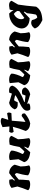

<svg xmlns="http://www.w3.org/2000/svg" viewBox="1965 -2791 1150 5120"><g transform="rotate(-90 2540.0 -231.0)"><path d="M709 -414 661 -256Q661 -133 690 -31Q658 7 571 -1Q484 -9 425 -58Q429 -125 448.5 -214.5Q468 -304 486 -359Q475 -395 449 -411Q391 -378 310 -305Q311 -203 293 -31Q241 7 146 -4Q51 -15 27 -57Q87 -200 127 -341L89 -499Q182 -577 306 -557Q321 -512 321 -473L284 -428L296 -408Q384 -494 485 -562Q574 -557 631 -513Q688 -469 709 -414Z M854 -313 831 -546Q894 -571 974 -558Q1054 -545 1086 -498Q1086 -447 1057.5 -359Q1029 -271 993 -207Q1001 -174 1064 -156Q1152 -243 1181 -285Q1211 -463 1243 -549Q1348 -567 1403 -556Q1458 -545 1478 -499L1386 -326Q1389 -194 1416 -31Q1386 7 1297 -1Q1208 -9 1148 -58L1191 -149L1179 -159Q1160 -134 1042 0Q806 -26 776 -162Z M1884 -492H1881Q1877 -409 1863.5 -278.5Q1850 -148 1848 -127Q1930 -165 2008 -229Q2051 -226 2065 -207.5Q2079 -189 2075 -141Q1939 -27 1808 0Q1648 -13 1608 -122Q1677 -293 1719 -464L1586 -442Q1560 -470 1559.5 -496Q1559 -522 1584 -560L1728 -554L1710 -739Q1793 -783 1860 -786Q1927 -789 1958 -753L1904 -585L2079 -617Q2119 -578 2081 -502Z M2358 -563 2604 -488 2632 -562Q2797 -580 2816 -477Q2801 -424 2754 -373.5Q2707 -323 2641 -282Q2522 -211 2380 -159L2377 -147Q2433 -137 2552 -125Q2553 -127 2586 -211Q2666 -231 2712.5 -209Q2759 -187 2770 -131Q2721 -34 2588 0Q2425 -44 2339 -80L2331 -77L2344 -32Q2302 9 2182 0Q2144 -36 2149 -94Q2151 -142 2201 -187Q2251 -232 2313 -261Q2508 -352 2556 -393L2555 -404Q2503 -417 2428 -432Q2397 -401 2374 -335Q2287 -327 2243 -346Q2199 -365 2184 -416Q2239 -538 2358 -563Z M2906 -313 2883 -546Q2946 -571 3026 -558Q3106 -545 3138 -498Q3138 -447 3109.5 -359Q3081 -271 3045 -207Q3053 -174 3116 -156Q3204 -243 3233 -285Q3263 -463 3295 -549Q3400 -567 3455 -556Q3510 -545 3530 -499L3438 -326Q3441 -194 3468 -31Q3438 7 3349 -1Q3260 -9 3200 -58L3243 -149L3231 -159Q3212 -134 3094 0Q2858 -26 2828 -162Z M4261 -414 4213 -256Q4213 -133 4242 -31Q4210 7 4123 -1Q4036 -9 3977 -58Q3981 -125 4000.5 -214.5Q4020 -304 4038 -359Q4027 -395 4001 -411Q3943 -378 3862 -305Q3863 -203 3845 -31Q3793 7 3698 -4Q3603 -15 3579 -57Q3639 -200 3679 -341L3641 -499Q3734 -577 3858 -557Q3873 -512 3873 -473L3836 -428L3848 -408Q3936 -494 4037 -562Q4126 -557 4183 -513Q4240 -469 4261 -414Z M4791 -154 4775 -170Q4642 -45 4612 -15Q4474 -21 4406.5 -82.5Q4339 -144 4341 -235Q4343 -290 4371.5 -347Q4400 -404 4449.5 -451.5Q4499 -499 4575 -530Q4651 -561 4739 -562Q4784 -523 4829 -445Q4829 -517 4848 -549Q4953 -571 5005 -560Q5057 -549 5080 -499L4978 -323Q4946 -122 4922 159Q4867 244 4782 280.5Q4697 317 4563 324Q4469 280 4415.5 234Q4362 188 4341 122Q4384 54 4445.5 33.5Q4507 13 4564 46Q4573 89 4585.5 117.5Q4598 146 4627 186Q4654 187 4678.5 175.5Q4703 164 4713 146Q4730 70 4748 -87ZM4809 -344 4808 -343Q4773 -412 4725 -437Q4661 -404 4625.5 -354Q4590 -304 4588.5 -244Q4587 -184 4624 -158Q4686 -200 4802 -288Z"/></g></svg>

Font: Tillana ExtraBold
Style: Regular
Weight: 800
Designer: Lipi Raval (Devanagari, Latin), Jonny Pinhorn (Latin)
Foundry: Indian Type Foundry
Version: Version 2.003;PS 1.0;hotconv 1.0.79;makeotf.lib2.5.61930; tt